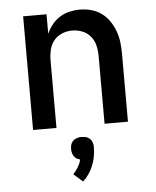

<svg xmlns="http://www.w3.org/2000/svg" viewBox="-55 -574 709 875"><g transform="rotate(-5 300.0 -137.0)"><path d="M83 0V-520H190V-431Q200 -453 215 -472Q230 -491 250.5 -504Q271 -517 295 -522.5Q319 -528 343 -528Q369 -528 395 -521Q421 -514 442 -498.5Q463 -483 478 -461Q493 -439 502 -414Q511 -389 514 -362.5Q517 -336 517 -310V0H410V-310Q410 -334 404.5 -357.5Q399 -381 384 -399.5Q369 -418 346.5 -427Q324 -436 300 -436Q276 -436 253.5 -427Q231 -418 216 -399.5Q201 -381 195.5 -357.5Q190 -334 190 -310V0ZM290 254 248 217Q252 213 255 209Q258 205 261.5 201Q265 197 267.5 192.5Q270 188 272.5 183.5Q275 179 278 173Q281 167 282 164V162L285 153L275 149Q272 148 269 146.5Q266 145 264 142.5Q262 140 259.5 137.5Q257 135 255.5 132.5Q254 130 253 127.5Q252 125 251 121.5Q250 118 249 114Q248 110 248 108V103Q248 98 248.5 93.5Q249 89 250 84Q251 79 253.5 75Q256 71 259 67Q262 63 266 60.5Q270 58 274 56Q278 54 284.5 52.5Q291 51 293 51H300Q304 51 307.5 51.5Q311 52 315 52.5Q319 53 322.5 54Q326 55 329.5 57Q333 59 336 61.5Q339 64 341.5 67Q344 70 345.5 73Q347 76 348.5 80Q350 84 351 88.5Q352 93 352 95V103Q352 111 351.5 118.5Q351 126 350 133.5Q349 141 347.5 148.5Q346 156 344 163Q342 170 339.5 177.5Q337 185 333.5 192Q330 199 327 205.5Q324 212 319.5 218.5Q315 225 309 233Q303 241 301 243L297 246Z"/></g></svg>

Font: Iosevka Aile Semibold
Style: Regular
Weight: 600
Designer: Belleve Invis
Foundry: Belleve Invis
Version: Version 31.1.0; ttfautohint (v1.8.4)